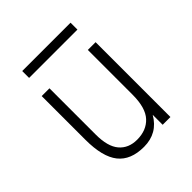

<svg xmlns="http://www.w3.org/2000/svg" viewBox="-186 -789 927 927"><g transform="rotate(-45 278.0 -325.5)"><path d="M407 -68Q361 12 268 12Q178 12 135 -42Q92 -96 92 -213V-511H145V-195Q145 -113 178 -74.5Q211 -36 269 -36Q333 -36 370 -76Q407 -116 407 -206V-511H460V0H407ZM111 -663H441V-616H111Z"/></g></svg>

Font: Overpass ExtraLight
Style: Regular
Weight: 200
Designer: Delve Withrington, Thomas Jockin
Foundry: Delve Fonts
Version: Version 3.000;DELV;Overpass